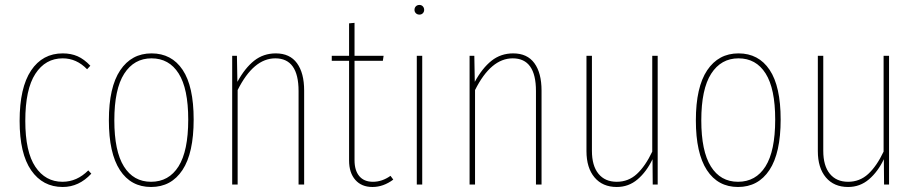

<svg xmlns="http://www.w3.org/2000/svg" viewBox="-20 -744 3699 774"><path d="M232.9 -528.8Q266.6 -528.8 293 -517.1Q319.3 -505.4 344.2 -479L331.1 -464.8Q288.6 -508.8 232.9 -508.8Q163.1 -508.8 122.6 -446.5Q82 -384.3 82 -256.8Q82 -131.8 122.6 -71.5Q163.1 -11.2 231.9 -11.2Q290 -11.2 335.9 -57.1L348.1 -43.9Q298.3 9.8 232.9 9.8Q152.3 9.8 105.7 -57.4Q59.1 -124.5 59.1 -256.8Q59.1 -390.6 105.2 -459.7Q151.4 -528.8 232.9 -528.8Z M590.8 -528.8Q671.9 -528.8 716.3 -462.4Q760.7 -396 760.7 -262.2Q760.7 -127 715.6 -58.6Q670.4 9.8 588.9 9.8Q507.8 9.8 463.4 -58.3Q418.9 -126.5 418.9 -258.8Q418.9 -392.6 464.6 -460.7Q510.3 -528.8 590.8 -528.8ZM590.8 -508.8Q520.5 -508.8 480.7 -446.8Q440.9 -384.8 440.9 -258.8Q440.9 -134.8 479.5 -73Q518.1 -11.2 588.9 -11.2Q660.6 -11.2 699.7 -73.2Q738.8 -135.3 738.8 -262.2Q738.8 -386.7 700.2 -447.8Q661.6 -508.8 590.8 -508.8Z M1091.8 -528.8Q1148.4 -528.8 1177.2 -489.3Q1206.1 -449.7 1206.1 -378.9V0H1183.6V-377Q1183.6 -508.8 1089.8 -508.8Q1002 -508.8 938 -380.9V0H916V-519H935.1L937 -414.1Q967.3 -469.7 1004.6 -499.3Q1042 -528.8 1091.8 -528.8Z M1554.2 -35.2 1565.4 -20Q1525.4 9.8 1481.4 9.8Q1437.5 9.8 1412.4 -18.8Q1387.2 -47.4 1387.2 -97.2V-499H1317.4V-519H1387.2V-649.9L1409.2 -651.9V-519H1526.4L1523.4 -499H1409.2V-98.1Q1409.2 -57.1 1428.2 -34.2Q1447.3 -11.2 1483.4 -11.2Q1520.5 -11.2 1554.2 -35.2Z M1670.9 -724.1Q1679.2 -724.1 1684.6 -718.3Q1689.9 -712.4 1689.9 -704.1Q1689.9 -696.3 1684.6 -690.7Q1679.2 -685.1 1670.9 -685.1Q1662.1 -685.1 1656.5 -690.7Q1650.9 -696.3 1650.9 -704.1Q1650.9 -712.9 1656.5 -718.5Q1662.1 -724.1 1670.9 -724.1ZM1682.1 -519V0H1660.2V-519Z M2048.8 -528.8Q2105.5 -528.8 2134.3 -489.3Q2163.1 -449.7 2163.1 -378.9V0H2140.6V-377Q2140.6 -508.8 2046.9 -508.8Q1959 -508.8 1895 -380.9V0H1873V-519H1892.1L1894 -414.1Q1924.3 -469.7 1961.7 -499.3Q1999 -528.8 2048.8 -528.8Z M2631.3 -519V0H2611.3L2610.4 -102.1Q2586.4 -51.8 2550.3 -21Q2514.2 9.8 2466.3 9.8Q2409.2 9.8 2376.7 -28.8Q2344.2 -67.4 2344.2 -134.8V-519H2366.2V-136.2Q2366.2 -75.7 2392.6 -43.5Q2418.9 -11.2 2466.3 -11.2Q2513.2 -11.2 2547.4 -42.7Q2581.5 -74.2 2609.4 -132.8V-519Z M2957 -528.8Q3038.1 -528.8 3082.5 -462.4Q3127 -396 3127 -262.2Q3127 -127 3081.8 -58.6Q3036.6 9.8 2955.1 9.8Q2874 9.8 2829.6 -58.3Q2785.2 -126.5 2785.2 -258.8Q2785.2 -392.6 2830.8 -460.7Q2876.5 -528.8 2957 -528.8ZM2957 -508.8Q2886.7 -508.8 2846.9 -446.8Q2807.1 -384.8 2807.1 -258.8Q2807.1 -134.8 2845.7 -73Q2884.3 -11.2 2955.1 -11.2Q3026.9 -11.2 3065.9 -73.2Q3105 -135.3 3105 -262.2Q3105 -386.7 3066.4 -447.8Q3027.8 -508.8 2957 -508.8Z M3564 -519V0H3543.9L3543 -102.1Q3519 -51.8 3482.9 -21Q3446.8 9.8 3398.9 9.8Q3341.8 9.8 3309.3 -28.8Q3276.9 -67.4 3276.9 -134.8V-519H3298.8V-136.2Q3298.8 -75.7 3325.2 -43.5Q3351.6 -11.2 3398.9 -11.2Q3445.8 -11.2 3480 -42.7Q3514.2 -74.2 3542 -132.8V-519Z"/></svg>

Font: Fira Sans Compressed Thin
Style: Regular
Weight: 100
Width: 1
Designer: Carrois Corporate & Edenspiekermann AG
Foundry: Carrois Corporate GbR & Edenspiekermann AG
Version: Version 4.203;PS 004.203;hotconv 1.0.88;makeotf.lib2.5.64775